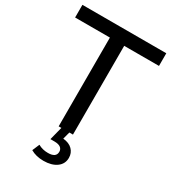

<svg xmlns="http://www.w3.org/2000/svg" viewBox="-219 -812 1025 1148"><g transform="rotate(30 293.5 -238.0)"><path d="M3.9 -612.8V-700.2H583V-612.8H342.8V0H244.1V-612.8ZM178.7 202.1 199.7 152.8Q229.5 169.9 267.6 169.9Q323.7 169.9 323.7 129.9Q323.7 111.8 309.8 101.3Q295.9 90.8 266.6 90.8H239.7L264.6 -6.8H319.8L304.7 49.8Q346.7 53.7 369.1 76.4Q391.6 99.1 391.6 132.8Q391.6 174.8 357.7 199.5Q323.7 224.1 267.6 224.1Q215.8 224.1 178.7 202.1Z"/></g></svg>

Font: Montserrat Medium
Style: Regular
Weight: 500
Designer: Julieta Ulanovsky
Foundry: Julieta Ulanovsky
Version: Version 7.200